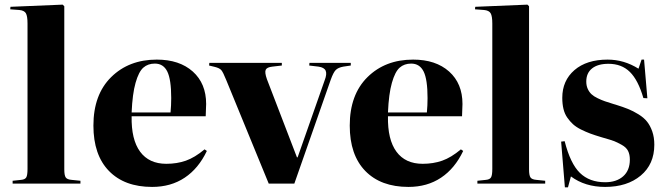

<svg xmlns="http://www.w3.org/2000/svg" viewBox="-20 -788 2860 824"><path d="M34.2 0V-12.2L70.8 -16.1Q87.4 -17.6 92.8 -26.9Q98.1 -36.1 98.1 -63V-687Q98.1 -718.8 91.1 -731Q84 -743.2 63 -745.1L23.9 -748L24.9 -758.8L249 -768.1L255.9 -761.2V-61Q255.9 -35.6 262 -26.6Q268.1 -17.6 287.1 -16.1L325.2 -12.2V0Z M632.8 14.2Q514.2 14.2 447.5 -54.4Q380.9 -123 380.9 -249Q380.9 -381.8 457 -457Q533.2 -532.2 652.8 -532.2Q750 -532.2 807.4 -481Q864.7 -429.7 864.7 -341.8Q864.7 -329.1 862.8 -289.1H544.9Q543 -189 581.3 -137Q619.6 -85 693.8 -85Q739.3 -85 777.6 -98.4Q815.9 -111.8 857.9 -147L867.7 -140.1Q832 -64.9 772.7 -25.4Q713.4 14.2 632.8 14.2ZM544.9 -305.2H711.9Q714.8 -335.4 714.8 -367.2Q714.8 -446.8 698 -481Q681.2 -515.1 644.5 -515.1Q614.7 -515.1 595 -497.6Q575.2 -480 561.8 -432.6Q548.3 -385.3 544.9 -305.2Z M1133.3 0 951.2 -443.8Q937.5 -478 929.7 -487.1Q921.9 -496.1 901.4 -501L877.4 -506.8L878.4 -518.1H1189.5V-506.8L1148.4 -502Q1125.5 -499.5 1120.4 -488.5Q1115.2 -477.5 1125.5 -448.2L1254.4 -112.8H1257.3L1373.5 -443.8Q1383.8 -470.2 1377.7 -484.4Q1371.6 -498.5 1347.2 -502L1307.1 -506.8L1308.1 -518.1H1485.4V-506.8L1453.1 -502Q1431.2 -498 1420.9 -487.5Q1410.6 -477.1 1399.4 -445.8L1243.2 0Z M1732.9 14.2Q1614.3 14.2 1547.6 -54.4Q1481 -123 1481 -249Q1481 -381.8 1557.1 -457Q1633.3 -532.2 1752.9 -532.2Q1850.1 -532.2 1907.5 -481Q1964.8 -429.7 1964.8 -341.8Q1964.8 -329.1 1962.9 -289.1H1645Q1643.1 -189 1681.4 -137Q1719.7 -85 1793.9 -85Q1839.4 -85 1877.7 -98.4Q1916 -111.8 1958 -147L1967.8 -140.1Q1932.1 -64.9 1872.8 -25.4Q1813.5 14.2 1732.9 14.2ZM1645 -305.2H1812Q1814.9 -335.4 1814.9 -367.2Q1814.9 -446.8 1798.1 -481Q1781.2 -515.1 1744.6 -515.1Q1714.8 -515.1 1695.1 -497.6Q1675.3 -480 1661.9 -432.6Q1648.4 -385.3 1645 -305.2Z M2028.8 0V-12.2L2065.4 -16.1Q2082 -17.6 2087.4 -26.9Q2092.8 -36.1 2092.8 -63V-687Q2092.8 -718.8 2085.7 -731Q2078.6 -743.2 2057.6 -745.1L2018.6 -748L2019.5 -758.8L2243.7 -768.1L2250.5 -761.2V-61Q2250.5 -35.6 2256.6 -26.6Q2262.7 -17.6 2281.7 -16.1L2319.8 -12.2V0Z M2404.3 16.1 2388.2 -180.2 2403.3 -182.1Q2427.7 -85.9 2468.8 -45.9Q2509.8 -5.9 2577.1 -5.9Q2625.5 -5.9 2654.3 -31.2Q2683.1 -56.6 2683.1 -103Q2683.1 -125 2675.5 -140.1Q2668 -155.3 2648.4 -166.3Q2628.9 -177.2 2615.5 -182.4Q2602.1 -187.5 2570.8 -196.3Q2564.5 -198.2 2561 -199.2Q2533.2 -207.5 2513.4 -214.8Q2493.7 -222.2 2473.1 -232.4Q2452.6 -242.7 2439.2 -254.9Q2425.8 -267.1 2414.6 -283.2Q2403.3 -299.3 2398.2 -320.6Q2393.1 -341.8 2393.1 -368.2Q2393.1 -441.9 2445.3 -487.1Q2497.6 -532.2 2587.4 -532.2Q2658.2 -532.2 2720.2 -493.2L2733.4 -532.2H2744.1L2758.3 -366.2L2741.2 -367.2Q2718.8 -444.3 2683.3 -479.2Q2647.9 -514.2 2591.3 -514.2Q2545.9 -514.2 2521 -494.4Q2496.1 -474.6 2496.1 -438Q2496.1 -420.4 2502.4 -406.5Q2508.8 -392.6 2518.6 -383.5Q2528.3 -374.5 2544.9 -366.5Q2561.5 -358.4 2576.4 -353.3Q2591.3 -348.1 2613.8 -341.3Q2619.1 -339.8 2622.1 -338.9Q2653.8 -329.1 2675.5 -320.3Q2697.3 -311.5 2720.2 -297.4Q2743.2 -283.2 2756.8 -266.1Q2770.5 -249 2779.3 -223.9Q2788.1 -198.7 2788.1 -167Q2788.1 -83 2729.7 -34.4Q2671.4 14.2 2577.1 14.2Q2490.7 14.2 2430.2 -30.8L2417.5 16.1Z"/></svg>

Font: Display Regular
Style: Bold
Weight: 700
Designer: Latin by Veronika Burian and Jose Scaglione. Greek by Irene Vlachou. Cyrillic by Vera Evstafieva.
Foundry: TypeTogether
Version: Version 3.002